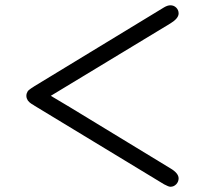

<svg xmlns="http://www.w3.org/2000/svg" viewBox="-20 -628 779 729"><path d="M110.8 -300.8 603 -600.1Q616.2 -607.9 627 -607.9Q640.1 -607.9 649.2 -598.9Q658.2 -589.8 658.2 -577.1Q658.2 -558.1 627 -539.1L172.9 -264.2L245.1 -221.2L627 11.2Q657.7 29.3 658.2 48.8Q658.2 62 649.2 71.5Q640.1 81.1 627 81.1Q620.1 81.1 603 71.8L111.8 -226.1Q110.8 -227.1 106 -230Q101.1 -232.9 98.6 -234.4Q96.2 -235.8 92 -239.5Q87.9 -243.2 85.9 -246.1Q84 -249 82 -253.9Q80.1 -258.8 80.1 -263.9Q80.1 -269 81.5 -273.4Q83 -277.8 85 -281Q86.9 -284.2 91.6 -287.6Q96.2 -291 98.1 -292.5Q100.1 -293.9 105 -296.9Q109.9 -299.8 110.8 -300.8Z"/></svg>

Font: CMU Sans Serif Demi Condensed
Style: DemiCondensed
Weight: 600
Width: 3
Version: Version 0.7.0